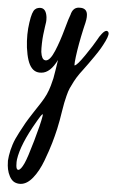

<svg xmlns="http://www.w3.org/2000/svg" viewBox="-72 -271 297 489"><path d="M-29.8 141.6Q-30.3 145 -30.3 150.9Q-30.3 161.6 -25.4 161.6Q-19 161.6 -9.3 144.5Q-1.5 130.9 15.1 87.4Q31.7 43.9 36.1 25.9Q37.1 22.9 37.1 21.5V21Q37.1 20 36.6 20Q35.2 20 31.2 24.9Q27.3 29.8 23.9 34.7L20.5 39.6Q-20 96.7 -28.8 135.3Q-29.3 136.2 -29.3 138.4Q-29.3 140.6 -29.8 141.6ZM21 -249.5Q25.4 -251 29.3 -251Q45.4 -251 46.4 -227.5Q46.4 -218.8 45.4 -214.8Q44.9 -213.4 42.5 -202.6Q40 -191.9 38.1 -182.4Q36.1 -172.9 34.7 -160.2Q33.2 -147.5 33.2 -138.7Q34.2 -119.6 42.5 -117.7Q43 -117.7 43.9 -117.4Q44.9 -117.2 44.9 -117.2Q55.7 -117.2 68.4 -141.4Q81.1 -165.5 92.5 -196.3Q104 -227.1 106.9 -231.9Q106.9 -232.4 107.2 -232.4Q107.4 -232.4 107.4 -232.9Q113.3 -251.5 128.4 -251.5Q132.3 -251.5 134.8 -251Q149.4 -248.5 149.4 -233.4Q149.4 -227.5 147.9 -221.2Q147 -217.3 145.5 -212.6Q144 -208 142.3 -203.1Q140.6 -198.2 140.1 -196.3Q127.9 -157.7 121.1 -126.5Q117.7 -110.4 117.7 -106V-104.5H118.2Q124 -104.5 145.3 -130.4Q166.5 -156.2 176.3 -170.9Q179.7 -176.8 187 -184.6Q194.3 -192.4 199.2 -192.4Q201.2 -192.4 203.1 -190.4Q205.6 -187.5 204.1 -182.1Q202.6 -176.3 197 -166.7Q191.4 -157.2 185.1 -148.2Q178.7 -139.2 168.9 -127.4Q159.2 -115.7 153.3 -108.9Q147.5 -102.1 139.2 -92.8L130.9 -83.5Q122.6 -73.7 116 -63.5Q109.4 -53.2 105.5 -46.1Q101.6 -39.1 97.4 -26.9Q93.3 -14.6 91.6 -9Q89.8 -3.4 85.9 12.5Q82 28.3 80.1 35.2Q76.2 49.8 73.7 57.1Q67.9 75.2 61 93Q54.2 110.8 41.5 137.5Q28.8 164.1 12.9 180.7Q-2.9 197.3 -19 197.3Q-26.4 197.3 -32.7 194.3Q-44.4 189 -49.8 169.4Q-52.2 159.7 -52.2 150.9Q-52.2 142.1 -51.8 138.2Q-51.3 134.8 -49.3 125.5Q-45.9 111.3 -40 97.4Q-34.2 83.5 -23.2 66.7Q-12.2 49.8 -7.1 42.2Q-2 34.7 13.9 14.4Q29.8 -5.9 32.2 -8.8Q41 -20 46.9 -30.3Q52.7 -40.5 57.4 -52.7Q62 -64.9 64 -71.5Q65.9 -78.1 70.1 -95Q74.2 -111.8 75.7 -118.2Q56.2 -85.9 33.7 -85.9Q27.8 -85.9 24.4 -86.9Q6.8 -91.3 0.5 -118.2Q-2.4 -130.4 -3.4 -149.9Q-4.4 -184.1 2.9 -213.9Q9.3 -241.7 17.1 -247.1Z"/></svg>

Font: Sintesa 4
Style: 4
Weight: 400
Version: Version 001.000